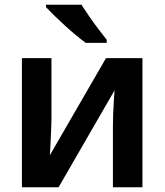

<svg xmlns="http://www.w3.org/2000/svg" viewBox="-20 -786 691 806"><path d="M196 -284Q196 -270 195 -248.5Q194 -227 193 -203.5Q192 -180 191 -161.5Q190 -143 189 -134L425 -542H578V0H454V-255Q454 -278 455 -308Q456 -338 458 -365.5Q460 -393 461 -407L226 0H72V-542H196ZM322 -766Q336 -744 355 -716.5Q374 -689 393.5 -663.5Q413 -638 428 -619V-606H340Q322 -619 298.5 -638.5Q275 -658 251 -680Q227 -702 206.5 -722Q186 -742 173 -756V-766Z"/></svg>

Font: Noto Sans Display SemiBold
Style: Regular
Weight: 600
Designer: Monotype Design Team
Foundry: Monotype Imaging Inc.
Version: Version 2.003